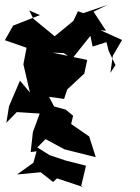

<svg xmlns="http://www.w3.org/2000/svg" viewBox="-40 -781 573 788"><path d="M222 -563 256 -540 331 -634 340 -590 397 -608 406 -572 434 -514 413 -482 423 -552 461 -617 372 -657 395 -655 344 -733 401 -761 302 -727 280 -735 261 -695 172 -622 198 -621 97 -704 80 -738 124 -719 14 -676 -20 -616 69 -585 56 -517 83 -401 42 -450 -3 -345 -14 -277 29 -321 123 -315 95 -239 86 -157 110 -160 97 -113 30 -65 127 -74 178 -34 194 -49 299 -14 292 -13 313 -101 230 -122 164 -144 113 -176 147 -210 225 -168 353 -136 326 -221 252 -272 260 -306 230 -331 182 -344 130 -444 145 -386 223 -375 236 -414 306 -479 318 -535 175 -565Z"/></svg>

Font: Hussar Lance
Style: ExBd
Weight: 700
Foundry: Cannot Into Space Fonts, PlusOne Fonts
Version: Version 2.270